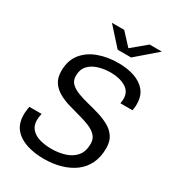

<svg xmlns="http://www.w3.org/2000/svg" viewBox="-210 -999 1020 1126"><g transform="rotate(30 300.0 -435.5)"><path d="M264 10Q201 10 148.5 -6.5Q96 -23 64.5 -59.5Q33 -96 33 -157Q33 -170 35 -186.5Q37 -203 39 -212H122Q120 -206 118 -192Q116 -178 116 -168Q116 -131 136 -108Q156 -85 191.5 -74Q227 -63 273 -63Q322 -63 364.5 -76.5Q407 -90 433 -120.5Q459 -151 459 -204Q459 -237 439 -258Q419 -279 386.5 -292Q354 -305 316 -315Q278 -325 239 -336.5Q200 -348 167.5 -366.5Q135 -385 115.5 -414Q96 -443 96 -488Q96 -560 133 -606Q170 -652 231 -674Q292 -696 363 -696Q424 -696 472 -680Q520 -664 548.5 -630Q577 -596 577 -540Q577 -533 576.5 -523.5Q576 -514 573 -497H491Q494 -514 494 -520V-530Q494 -577 454 -601Q414 -625 352 -625Q309 -625 270 -613Q231 -601 207.5 -575Q184 -549 184 -506Q184 -474 204 -455Q224 -436 256.5 -423.5Q289 -411 328.5 -401.5Q368 -392 407 -380Q446 -368 478.5 -350Q511 -332 531 -302.5Q551 -273 551 -227Q551 -167 529.5 -122.5Q508 -78 469 -49Q430 -20 377.5 -5Q325 10 264 10ZM320 -761 212 -881H295L370 -800L467 -881H550L411 -761Z"/></g></svg>

Font: Chivo Mono Medium Light
Style: Italic
Weight: 300
Italic angle: -8.05°
Monospace: yes
Version: Version 1.008